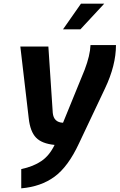

<svg xmlns="http://www.w3.org/2000/svg" viewBox="-20 -791 653 1048"><path d="M96 132Q162 118 206 88Q250 58 278 0Q208 -7 176.5 -40Q145 -73 137 -144L91 -537H244L268 -175Q273 -123 324 -121L442 -410Q472 -489 474 -545H613Q613 -434 553 -308L411 -8Q352 119 277.5 173.5Q203 228 96 237ZM422 -771H549L419 -631H324Z"/></svg>

Font: Exo
Style: Bold Italic
Weight: 700
Italic angle: -9°
Designer: Natanael Gama
Foundry: Natanael Gama
Version: Version 1.500; ttfautohint (v1.6)